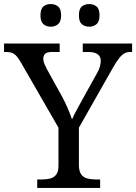

<svg xmlns="http://www.w3.org/2000/svg" viewBox="-25 -929 673 949"><path d="M159 0V-42H182Q204 -42 222.5 -46.5Q241 -51 252.5 -65.5Q264 -80 264 -109V-298L79 -619Q68 -638 58.5 -649.5Q49 -661 37 -666.5Q25 -672 8 -672H-5V-714H270V-672H233Q206 -672 197.5 -662.5Q189 -653 189 -640Q189 -626 195 -612Q201 -598 207 -587L281 -453Q298 -422 310.5 -392Q323 -362 331 -339Q340 -360 357 -391Q374 -422 391 -453L455 -568Q465 -585 469 -600.5Q473 -616 473 -628Q473 -650 457.5 -661Q442 -672 413 -672H384V-714H628V-672H616Q602 -672 589.5 -665Q577 -658 563.5 -641Q550 -624 533 -594L365 -298V-114Q365 -83 376 -67.5Q387 -52 406 -47Q425 -42 447 -42H470V0ZM416 -797Q394 -797 379.5 -809.5Q365 -822 365 -853Q365 -885 379.5 -897Q394 -909 416 -909Q437 -909 452 -897Q467 -885 467 -853Q467 -822 452 -809.5Q437 -797 416 -797ZM226 -797Q204 -797 189.5 -809.5Q175 -822 175 -853Q175 -885 189.5 -897Q204 -909 226 -909Q247 -909 262 -897Q277 -885 277 -853Q277 -822 262 -809.5Q247 -797 226 -797Z"/></svg>

Font: Noto Serif Kannada
Style: Regular
Weight: 400
Designer: Universal Thirst, Indian Type Foundry and the Monotype Design Team
Foundry: Monotype Imaging Inc.
Version: Version 2.003